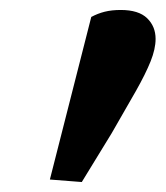

<svg xmlns="http://www.w3.org/2000/svg" viewBox="-20 -746 332 385"><path d="M80 -386 163 -712Q176 -719 190 -722.5Q204 -726 222 -726Q258 -726 275 -709.5Q292 -693 292 -668Q292 -648 282 -623Q272 -598 252.5 -563.5Q233 -529 204 -479L144 -381Z"/></svg>

Font: Source Serif 4 ExtraBold
Style: Italic
Weight: 800
Italic angle: -12°
Designer: Frank Grießhammer
Foundry: Adobe Systems Incorporated
Version: Version 4.004;hotconv 1.0.116;makeotfexe 2.5.65601